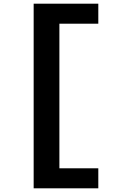

<svg xmlns="http://www.w3.org/2000/svg" viewBox="-20 -821 660 1041"><path d="M162.5 200H513V91.5H302V-692.5H513V-801H162.5Z"/></svg>

Font: Monaspace Krypton
Style: Bold
Weight: 700
Designer: Riley Cran & the Lettermatic Team
Foundry: Lettermatic
Version: Version 1.200 (Monaspace Krypton)